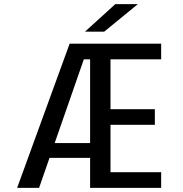

<svg xmlns="http://www.w3.org/2000/svg" viewBox="-20 -912 890 932"><path d="M417.4 0V-623.9H332L349 -700H762.3V-623.9H516.4V-381.9H731.7V-306.1H516.4V-76.1H762.3V0ZM205.7 -145.6 222.7 -217.4H453.7L442.9 -145.6ZM63.1 0 318 -700H413.4L169.7 0ZM485.9 -758.4H392.6L539.6 -891.9H649.1Z"/></svg>

Font: Trispace Thin
Style: Regular
Weight: 100
Designer: Tyler Finck
Foundry: Etcetera Type Company
Version: Version 1.210